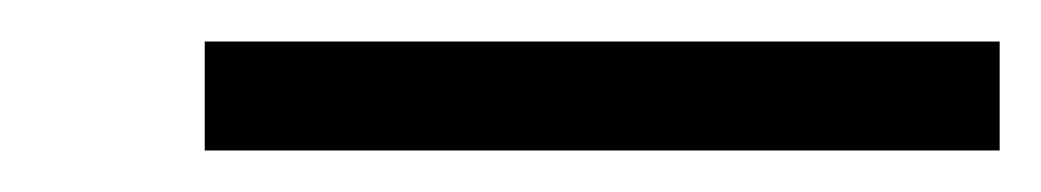

<svg xmlns="http://www.w3.org/2000/svg" viewBox="-20 -285 499 92"><path d="M459 -212.9H78.1V-265.1H459Z"/></svg>

Font: ML-NILA05
Style: Regular
Weight: 400
Designer: CLT@C-DIT
Version: Version ML-NILA05 1.0